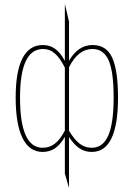

<svg xmlns="http://www.w3.org/2000/svg" viewBox="-20 -756 674 968"><path d="M575 -264Q575 10 443 10Q407 10 380 -8.5Q353 -27 328 -65V192L307 119V-66Q284 -26 257 -8Q230 10 195 10Q128 10 93.5 -60Q59 -130 59 -264Q59 -396 93.5 -462.5Q128 -529 196 -529Q232 -529 259 -509Q286 -489 307 -449V-736L328 -647V-450Q374 -529 447 -529Q517 -529 546 -464.5Q575 -400 575 -264ZM307 -98V-415Q283 -463 257 -486Q231 -509 197 -509Q81 -509 81 -264Q81 -11 195 -11Q230 -11 257 -32Q284 -53 307 -98ZM553 -264Q553 -393 528 -451Q503 -509 446 -509Q374 -509 328 -417V-97Q354 -53 381 -32Q408 -11 443 -11Q499 -11 526 -73Q553 -135 553 -264Z"/></svg>

Font: Fira Sans Extra Condensed Thin
Style: Regular
Weight: 250
Width: 1
Designer: Carrois Corporate & Edenspiekermann AG
Foundry: Carrois Corporate GbR & Edenspiekermann AG
Version: Version 4.203